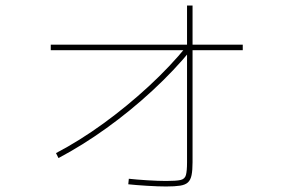

<svg xmlns="http://www.w3.org/2000/svg" viewBox="-20 -656 1040 696"><path d="M183 -101Q269 -146 355 -208.5Q441 -271 519 -343Q597 -415 658 -490L674 -477Q612 -401 532.5 -327.5Q453 -254 366 -191.5Q279 -129 192 -83ZM582 20Q554 20 513 17.5Q472 15 445 12L447 -8Q474 -5 514 -2.5Q554 0 582 0Q619 0 634.5 -3.5Q650 -7 654 -21.5Q658 -36 658 -68V-636H678V-68Q678 -39 674.5 -21.5Q671 -4 661.5 5Q652 14 633 17Q614 20 582 20ZM164 -474V-494H860V-474Z"/></svg>

Font: M PLUS 2 Thin Thin
Style: Regular
Weight: 250
Version: Version 1.001